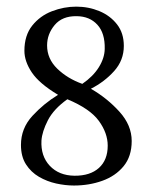

<svg xmlns="http://www.w3.org/2000/svg" viewBox="-20 -558 462 590"><path d="M207.2 12.1Q181.2 12.1 152.7 5.9Q124.3 -0.4 99.7 -14.7Q75.2 -29 59.8 -53Q44.4 -77 44.4 -112.6Q44.4 -163.5 79.4 -201.7Q114.4 -239.8 158.4 -266.6Q100.8 -301.1 77.9 -335.2Q55 -369.3 55 -401.9Q55 -449.2 79 -479.3Q103 -509.4 139.7 -523.5Q176.4 -537.6 214.2 -537.6Q252.3 -537.6 285.7 -523.7Q319 -509.7 339.8 -482.9Q360.5 -456.2 360.5 -416.9Q360.5 -372.6 330.6 -339.4Q300.7 -306.2 259.3 -285.3Q309.5 -256.3 347.1 -214.7Q384.7 -173.1 384.7 -124.7Q384.7 -77.4 359.7 -47.1Q334.8 -16.9 294.3 -2.4Q253.8 12.1 207.2 12.1ZM208.7 -18Q257.1 -17.6 284 -42Q311 -66.4 311 -110.4Q311 -149.2 283.6 -186.7Q256.3 -224.1 187 -253Q145.2 -223.3 127.2 -188.5Q109.3 -153.6 107.4 -126.1Q104.9 -78.5 132.9 -48.6Q161 -18.7 208.7 -18ZM232.9 -300.3Q266.2 -323.1 283.8 -351.5Q301.4 -379.9 301.8 -407.8Q302.9 -456.2 279.2 -482Q255.6 -507.9 215.6 -508.3Q171.3 -509 148 -481.1Q124.7 -453.2 124.7 -418.4Q124.7 -377.3 156 -346.9Q187.4 -316.5 232.9 -300.3Z"/></svg>

Font: Parastoo
Style: Regular
Weight: 400
Foundry: Saber Rastikerdar (saber.rastikerdar@gmail.com)
Version: Version 3.000